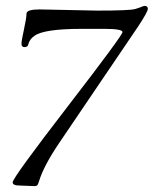

<svg xmlns="http://www.w3.org/2000/svg" viewBox="-20 -444 541 652"><path d="M97 188C100.3 188 103.2 187.3 105.5 186C107.8 184.7 110.3 179.3 113 170C123.7 135.3 146.7 92 182 40L449 -354C471 -387.3 482 -407.3 482 -414C482 -420.7 478.3 -424 471 -424C469 -424 466.2 -423.2 462.5 -421.5C458.8 -419.8 451.2 -417.2 439.5 -413.5C427.8 -409.8 384.3 -408 309 -408L114 -412C85.3 -412 70.7 -407.3 70 -398C70 -388 67.2 -370.2 61.5 -344.5C55.8 -318.8 53 -302.3 53 -295C53 -287.7 56.5 -284 63.5 -284C70.5 -284 74.7 -287 76 -293C78.7 -305 86 -315 98 -323C120 -338.3 173 -346 257 -346H335C375.7 -346 396 -342.3 396 -335C396 -327.7 333.8 -243.3 209.5 -82C85.2 79.3 23 165 23 175C23 182.3 30.3 186 45 186Z"/></svg>

Font: Sorts Mill Goudy
Style: Regular
Weight: 400
Version: Version 003.101